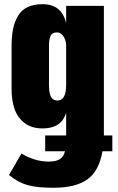

<svg xmlns="http://www.w3.org/2000/svg" viewBox="-20 -760 559 907"><path d="M510.7 -45.4H463.9Q448.2 47.9 392.8 87.4Q337.4 127 232.4 127Q154.8 127 109.6 114.3Q64.5 101.6 22.5 66.4L81.5 -34.7Q145.5 3.4 209.5 3.4Q242.7 3.4 261.5 -7.3Q280.3 -18.1 287.1 -45.4H193.4V-120.1H292.5V-228.5Q271.5 -153.3 180.7 -153.3Q129.9 -153.3 96.4 -178.7Q63 -204.1 48.8 -244.9Q34.7 -285.6 34.7 -340.3V-540Q34.7 -586.9 41.5 -621.6Q48.3 -656.2 64.5 -684.1Q80.6 -711.9 109.6 -726.1Q138.7 -740.2 180.7 -740.2Q272.5 -740.2 292.5 -649.9V-732.4H470.7V-135.7V-120.1H510.7ZM251.5 -285.2Q292.5 -285.2 292.5 -359.4V-544.9Q292.5 -567.4 280.5 -587.2Q268.6 -606.9 249.5 -606.9Q226.6 -606.9 219 -590.6Q211.4 -574.2 211.4 -544.9V-359.4Q211.4 -343.8 212.6 -332.5Q213.9 -321.3 217.8 -309.6Q221.7 -297.9 230.2 -291.5Q238.8 -285.2 251.5 -285.2Z"/></svg>

Font: Anton
Style: Regular
Weight: 400
Designer: Vernon Adams, Tural Alisoy
Foundry: Vernon Adams
Version: Version 2.300